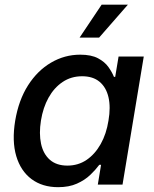

<svg xmlns="http://www.w3.org/2000/svg" viewBox="-20 -777 650 808"><path d="M224.6 10.7Q158.2 10.7 112.5 -23.4Q66.9 -57.6 48.3 -120.4Q29.8 -183.1 43.9 -269Q58.6 -356 98.1 -418Q137.7 -480 194.8 -513.4Q252 -546.9 317.4 -546.9Q364.3 -546.9 392.6 -531.7Q420.9 -516.6 436.3 -494.9Q451.7 -473.1 459.5 -453.6H464.8L479 -539.1H585L495.6 0H391.6L405.3 -83.5H397.9Q382.8 -63 359.9 -41Q336.9 -19 303.7 -4.2Q270.5 10.7 224.6 10.7ZM263.7 -80.1Q309.1 -80.1 344.5 -104.2Q379.9 -128.4 403.8 -170.9Q427.7 -213.4 436.5 -269.5Q446.3 -326.2 436.5 -367.9Q426.8 -409.7 398.9 -432.9Q371.1 -456.1 325.7 -456.1Q279.3 -456.1 243.4 -431.9Q207.5 -407.7 184.3 -366Q161.1 -324.2 152.3 -269.5Q143.6 -214.8 152.8 -171.9Q162.1 -128.9 189.9 -104.5Q217.8 -80.1 263.7 -80.1ZM314.9 -618.7 407.7 -757.3H518.1L397 -618.7Z"/></svg>

Font: Inter 18pt Medium
Style: Italic
Weight: 500
Italic angle: -9.3988°
Designer: Rasmus Andersson
Foundry: rsms
Version: Version 4.001;git-66647c0bb